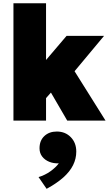

<svg xmlns="http://www.w3.org/2000/svg" viewBox="-20 -740 673 1178"><path d="M62.5 0V-720H262.5V-372L388.5 -520H618.5L437.5 -303L627.5 0H392.5L292.5 -172L262.5 -138V0ZM266 418.5 216.5 346.5Q256.5 334.5 289 311.2Q321.5 288 341 262Q309.5 263.5 282.5 252.8Q255.5 242 239 220.8Q222.5 199.5 222.5 170Q222.5 122.5 252 94.8Q281.5 67 328.5 67Q380.5 67 414.2 101.5Q448 136 448 190Q448 233.5 428.5 273Q409 312.5 368.8 348.5Q328.5 384.5 266 418.5Z"/></svg>

Font: Geologica Black
Style: Regular
Weight: 900
Designer: Sindre Bremnes, Frode Helland
Foundry: Monokrom Skriftforlag AS
Version: Version 1.010;gftools[0.9.28]